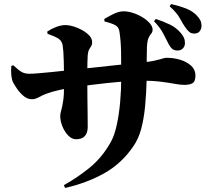

<svg xmlns="http://www.w3.org/2000/svg" viewBox="-20 -863 1040 950"><path d="M858 -613Q844 -613 834.5 -619.5Q825 -626 816 -642Q805 -662 789.5 -693.5Q774 -725 742 -758L751 -769Q789 -757 821.5 -741Q854 -725 876 -698Q888 -683 891.5 -673Q895 -663 895 -649Q895 -634 885 -623.5Q875 -613 858 -613ZM296 53Q360 18 422 -32Q484 -82 527 -158Q546 -191 557.5 -243.5Q569 -296 574.5 -358Q580 -420 580 -483Q580 -554 579 -608Q578 -662 571 -706Q568 -728 552 -737.5Q536 -747 497 -757L496 -769Q522 -785 546 -796Q570 -807 592 -807Q613 -807 638 -799Q663 -791 685 -777.5Q707 -764 721 -748Q735 -732 735 -717Q735 -704 728.5 -697Q722 -690 715.5 -676.5Q709 -663 707 -631Q706 -598 706 -571Q706 -544 706 -521.5Q706 -499 706 -477Q704 -401 698 -338Q692 -275 678.5 -225Q665 -175 639 -138Q581 -53 494.5 -5Q408 43 302 67ZM356 -174Q335 -174 317 -193Q299 -212 288.5 -238.5Q278 -265 278 -289Q278 -300 283 -317Q288 -334 292.5 -363.5Q297 -393 297 -440Q297 -473 296.5 -504Q296 -535 295.5 -561Q295 -587 293.5 -607Q292 -627 290 -639Q286 -661 269 -672Q252 -683 215 -696L214 -707Q235 -721 259 -730Q283 -739 305 -739Q321 -739 343 -732.5Q365 -726 386.5 -714Q408 -702 422 -687Q436 -672 436 -654Q436 -642 431 -634.5Q426 -627 421 -618Q416 -609 414 -590Q413 -575 412.5 -552Q412 -529 412 -505.5Q412 -482 412 -467Q412 -420 412.5 -379Q413 -338 413.5 -302Q414 -266 414 -235Q414 -205 399.5 -189.5Q385 -174 356 -174ZM138 -372Q115 -372 95.5 -389Q76 -406 62.5 -426.5Q49 -447 44 -457Q38 -470 36 -491Q34 -512 36 -537L46 -540Q71 -516 87 -507Q103 -498 125 -498Q141 -498 171 -500.5Q201 -503 236 -506.5Q271 -510 302 -513.5Q333 -517 352 -519Q384 -522 433 -527.5Q482 -533 534 -538.5Q586 -544 629 -548.5Q672 -553 691 -555Q722 -558 741 -562Q760 -566 771.5 -569.5Q783 -573 790.5 -575Q798 -577 805 -577Q840 -577 872.5 -567Q905 -557 926 -537.5Q947 -518 947 -490Q947 -459 932 -451Q917 -443 893 -443Q872 -443 843 -448.5Q814 -454 773 -459Q732 -464 675 -464Q642 -464 598 -460.5Q554 -457 508.5 -452Q463 -447 424 -442Q385 -437 362 -434Q315 -427 275 -418Q235 -409 209 -399Q190 -392 172.5 -382Q155 -372 138 -372ZM941 -697Q926 -697 916.5 -705Q907 -713 896 -729Q884 -746 869.5 -773Q855 -800 819 -832L827 -843Q869 -833 899 -821.5Q929 -810 950 -790Q965 -775 971 -763Q977 -751 977 -734Q977 -721 968.5 -709Q960 -697 941 -697Z"/></svg>

Font: Noto Serif SC ExtraLight Black
Style: Regular
Weight: 900
Version: Version 2.002-H1;hotconv 1.1.0;makeotfexe 2.6.0